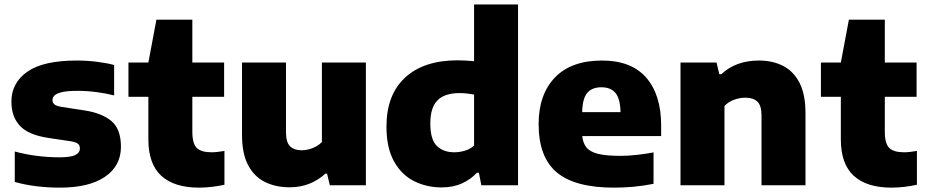

<svg xmlns="http://www.w3.org/2000/svg" viewBox="-20 -828 4142 858"><path d="M247.5 10.5Q193 10.5 141 4Q89 -2.5 46 -15V-151Q89 -139 140.8 -132Q192.5 -125 244.5 -125Q297 -125 317 -135.5Q337 -146 337 -164.5Q337 -178 328.8 -185.2Q320.5 -192.5 297.5 -196.5L194 -212Q106.5 -225.5 68.8 -266Q31 -306.5 31 -374Q31 -457.5 102 -507.5Q173 -557.5 323.5 -557.5Q368 -557.5 412.5 -552Q457 -546.5 490 -537.5V-401.5Q456.5 -410.5 413.2 -416.2Q370 -422 327 -422Q280 -422 255.8 -416Q231.5 -410 223 -400.8Q214.5 -391.5 214.5 -380.5Q214.5 -369 222.8 -361.8Q231 -354.5 254 -350.5L358 -334.5Q436 -322.5 478.2 -286.8Q520.5 -251 520.5 -172Q520.5 -87 449.5 -38.2Q378.5 10.5 247.5 10.5Z M869 10.5Q759 10.5 701 -42.2Q643 -95 643 -205.5V-395.5H554V-548.5H643L679 -740H839.5V-548.5H981.5V-395.5H839.5V-239.5Q839.5 -186.5 859.2 -167Q879 -147.5 925.5 -147.5Q948.5 -147.5 983 -153.5V-2.5Q959.5 3 928.8 6.8Q898 10.5 869 10.5Z M1274.5 9Q1212 9 1164 -14.8Q1116 -38.5 1088.8 -90Q1061.5 -141.5 1061.5 -225V-548.5H1258V-237.5Q1258 -191.5 1276.5 -174Q1295 -156.5 1327 -156.5Q1352 -156.5 1377 -166.2Q1402 -176 1418.5 -193.5V-548.5H1615V0H1454L1441.5 -52H1434Q1367 9 1274.5 9Z M1953 9.5Q1886.5 9.5 1830.5 -18.5Q1774.5 -46.5 1740.8 -106.8Q1707 -167 1707 -262.5Q1707 -404 1790.2 -481.2Q1873.5 -558.5 2026 -558.5Q2045 -558.5 2063.8 -557.2Q2082.5 -556 2098.5 -554.5V-808H2295V0H2131L2120 -56H2111Q2084 -26.5 2044.5 -8.5Q2005 9.5 1953 9.5ZM2010 -147.5Q2033.5 -147.5 2057.2 -154.5Q2081 -161.5 2098.5 -177.5V-405.5Q2085.5 -408 2068.2 -410Q2051 -412 2033.5 -412Q1967.5 -412 1935.2 -379.8Q1903 -347.5 1903 -276.5Q1903 -204 1932.2 -175.8Q1961.5 -147.5 2010 -147.5Z M2723.5 10.5Q2549 10.5 2468 -57.8Q2387 -126 2387 -273.5Q2387 -406 2460 -481.8Q2533 -557.5 2670.5 -557.5Q2801 -557.5 2867.8 -481Q2934.5 -404.5 2934.5 -267V-220H2582Q2585 -188 2601.2 -168.5Q2617.5 -149 2653.8 -140.2Q2690 -131.5 2753.5 -131.5Q2787 -131.5 2825.5 -135.8Q2864 -140 2900.5 -147V-6.5Q2852 3 2808.2 6.8Q2764.5 10.5 2723.5 10.5ZM2667.5 -438Q2625.5 -438 2604.2 -412.8Q2583 -387.5 2581.5 -327H2753Q2751.5 -387 2730.5 -412.5Q2709.5 -438 2667.5 -438Z M3021 0V-548.5H3182L3194.5 -496.5H3203.5Q3268.5 -557.5 3371.5 -557.5Q3432 -557.5 3479 -533.8Q3526 -510 3552.8 -458Q3579.5 -406 3579.5 -322.5V0H3383V-311Q3383 -357 3364.2 -374.2Q3345.5 -391.5 3311 -391.5Q3285 -391.5 3259.8 -382Q3234.5 -372.5 3217.5 -354.5V0Z M3963.5 10.5Q3853.5 10.5 3795.5 -42.2Q3737.5 -95 3737.5 -205.5V-395.5H3648.5V-548.5H3737.5L3773.5 -740H3934V-548.5H4076V-395.5H3934V-239.5Q3934 -186.5 3953.8 -167Q3973.5 -147.5 4020 -147.5Q4043 -147.5 4077.5 -153.5V-2.5Q4054 3 4023.2 6.8Q3992.5 10.5 3963.5 10.5Z"/></svg>

Font: Encode Sans SemiExpanded SemiExpanded ExtraBold
Style: Regular
Weight: 800
Width: 6
Designer: Multiple Designers
Foundry: Impallari Type
Version: Version 3.000; ttfautohint (v1.8.3) -l 8 -r 50 -G 200 -x 14 